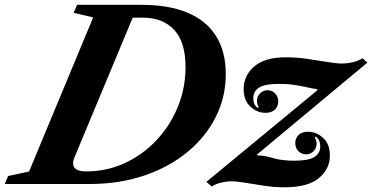

<svg xmlns="http://www.w3.org/2000/svg" viewBox="-85 -782 1582 816"><path d="M-65 0 -50.5 -34 38.5 -53 311 -708 228 -727.5 242.5 -761.5H516.5Q632.5 -761.5 712.2 -728Q792 -694.5 833.2 -628.8Q874.5 -563 874.5 -467Q874.5 -368.5 831.5 -283.8Q788.5 -199 710.8 -135.2Q633 -71.5 527.5 -35.8Q422 0 296.5 0ZM280.5 -53.5Q369.5 -53.5 446.2 -89.2Q523 -125 580.8 -186.8Q638.5 -248.5 671 -328.5Q703.5 -408.5 703.5 -497Q703.5 -603.5 655.2 -655.2Q607 -707 522 -707H479L231.5 -113Q225.5 -99 225.5 -88Q225.5 -71 239.2 -62.2Q253 -53.5 280.5 -53.5ZM815 10.5 792 -9 1264.5 -399 1262.5 -403Q1241.5 -406 1217.8 -411.5Q1194 -417 1165 -421.2Q1136 -425.5 1098.5 -425.5Q1040 -425.5 1015.8 -409.5Q991.5 -393.5 991.5 -365Q991.5 -335.5 1011 -323L1014.5 -327Q1012 -330.5 1009.5 -337.5Q1007 -344.5 1007 -353Q1007 -372 1020.2 -385.2Q1033.5 -398.5 1052 -398.5Q1071 -398.5 1084.2 -385Q1097.5 -371.5 1097.5 -350.5Q1097.5 -329.5 1083.2 -316Q1069 -302.5 1043 -302.5Q1008 -302.5 979.2 -328.8Q950.5 -355 950.5 -403.5Q950.5 -460.5 995.5 -499.5Q1040.5 -538.5 1130.5 -538.5Q1173.5 -538.5 1219.2 -532Q1265 -525.5 1304.8 -518.8Q1344.5 -512 1368.5 -512Q1388 -512 1412 -517Q1436 -522 1455.5 -534.5L1476.5 -516L1007.5 -125.5L1009.5 -121.5Q1038 -121.5 1075.2 -110.2Q1112.5 -99 1165.5 -99Q1226.5 -99 1251.2 -115Q1276 -131 1276 -159.5Q1276 -189 1256.5 -201.5L1253 -197.5Q1255.5 -194 1258 -187Q1260.5 -180 1260.5 -171.5Q1260.5 -152.5 1247.5 -139.2Q1234.5 -126 1215.5 -126Q1196.5 -126 1183.2 -139.5Q1170 -153 1170 -174Q1170 -195 1184.2 -208.5Q1198.5 -222 1224.5 -222Q1259.5 -222 1288.2 -196Q1317 -170 1317 -121Q1317 -64 1270.2 -25Q1223.5 14 1123.5 14Q1082 14 1038.5 7.5Q995 1 957.8 -5.2Q920.5 -11.5 896.5 -11.5Q879 -11.5 856 -6.2Q833 -1 815 10.5Z"/></svg>

Font: Libre Caslon Text
Style: Italic
Weight: 400
Italic angle: -22.583°
Designer: Pablo Impallari, Rodrigo Fuenzalida, Katja Schimmel
Foundry: Pablo Impallari, Rodrigo Fuenzalida
Version: Version 2.000